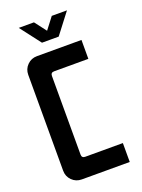

<svg xmlns="http://www.w3.org/2000/svg" viewBox="-151 -873 696 941"><g transform="rotate(-20 196.5 -402.0)"><path d="M70.7 -803.6H150L196.4 -742.9L242.9 -803.6H322.1L240 -696.4H152.9ZM107.1 -642.9H339.3V-544.3H160.7Q142.9 -544.3 142.9 -526.4V-116.4Q142.9 -98.6 160.7 -98.6H357.1V0H107.1Q77.1 0 56.4 -20.7Q35.7 -41.4 35.7 -71.4V-571.4Q35.7 -601.4 56.4 -622.1Q77.1 -642.9 107.1 -642.9Z"/></g></svg>

Font: Aire Exterior
Style: Regular
Weight: 400
Width: 4
Designer: Jayvee Enaguas (HarvettFox96)
Version: 20190503.02